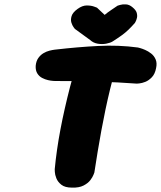

<svg xmlns="http://www.w3.org/2000/svg" viewBox="-20 -862 735 877"><path d="M309 -5Q277 -5 260.5 -18Q244 -31 237.5 -47.5Q231 -64 230.5 -76.5Q230 -89 230 -89Q234 -132 240.5 -177.5Q247 -223 256 -270.5Q265 -318 276 -366.5Q287 -415 299.5 -463.5Q312 -512 326 -561Q326 -561 330 -571.5Q334 -582 344 -595Q354 -608 373 -618Q392 -628 422 -628Q455 -627 473 -618Q491 -609 499 -596.5Q507 -584 508 -571Q509 -558 507.5 -549.5Q506 -541 506 -541Q494 -500 483 -455Q472 -410 462 -362.5Q452 -315 443 -266Q434 -217 426 -168.5Q418 -120 411 -74Q411 -74 407 -63.5Q403 -53 392.5 -39Q382 -25 361.5 -14.5Q341 -4 309 -5ZM605 -480Q567 -483 518 -485.5Q469 -488 417 -489.5Q365 -491 317 -491.5Q269 -492 232 -492Q232 -492 222.5 -492.5Q213 -493 199.5 -496Q186 -499 172.5 -506Q159 -513 150.5 -526.5Q142 -540 143 -561Q145 -583 155 -597Q165 -611 178.5 -619Q192 -627 206 -630.5Q220 -634 229 -635Q238 -636 238 -636Q333 -647 427 -652Q521 -657 610 -645Q610 -645 619.5 -642.5Q629 -640 643 -634Q657 -628 670.5 -617.5Q684 -607 691 -590.5Q698 -574 693 -551Q688 -524 673.5 -509Q659 -494 643.5 -488Q628 -482 616.5 -481Q605 -480 605 -480ZM392 -679 322 -730Q322 -730 316 -738Q310 -746 306 -759Q302 -772 307 -788.5Q312 -805 334 -821Q356 -837 376 -837Q396 -837 409.5 -832Q423 -827 423 -827L458 -794Q471 -805 487.5 -816Q504 -827 517 -836Q517 -836 528.5 -839.5Q540 -843 555.5 -842Q571 -841 585 -829Q601 -816 604.5 -803.5Q608 -791 605.5 -780.5Q603 -770 599.5 -763.5Q596 -757 596 -757Q580 -739 566.5 -726Q553 -713 536.5 -701Q520 -689 495 -673Q484 -666 465 -662.5Q446 -659 426 -662.5Q406 -666 392 -679Z"/></svg>

Font: Sour Gummy Black
Style: Italic
Weight: 900
Italic angle: -11.3°
Designer: Stefie Justprince
Foundry: Eifetstype
Version: Version 1.000